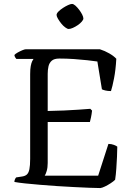

<svg xmlns="http://www.w3.org/2000/svg" viewBox="-20 -954 675 974"><path d="M489 0Q467 0 432.5 -1.5Q398 -3 356 -5Q314 -7 269.5 -10Q225 -13 183.5 -16.5Q142 -20 108 -23.5Q74 -27 53 -31Q53 -38 56 -44.5Q59 -51 62 -54L88 -58Q106 -60 115.5 -68Q125 -76 129 -95Q133 -114 133 -148V-578Q133 -603 136 -619Q139 -635 143.5 -644Q148 -653 150 -655H63Q60 -658 57 -663Q54 -668 53 -675Q58 -681 69.5 -687.5Q81 -694 93 -699Q105 -704 110 -704H487Q512 -696 534.5 -683Q557 -670 570 -656Q567 -600 558.5 -556.5Q550 -513 543 -492Q527 -492 514.5 -495Q502 -498 497 -501L474 -642Q454 -645 422.5 -648.5Q391 -652 354.5 -654.5Q318 -657 281 -657Q255 -657 242.5 -646Q230 -635 226 -617.5Q222 -600 222 -580V-391Q267 -392 305.5 -393.5Q344 -395 377 -397.5Q410 -400 438 -402L447 -393Q445 -374 441.5 -358Q438 -342 436 -335H222V-127Q222 -104 217 -87Q212 -70 207 -63H478L530 -224Q545 -224 558 -219Q571 -214 575 -210Q575 -187 573.5 -158Q572 -129 570 -98.5Q568 -68 564 -42Q556 -34 541.5 -24.5Q527 -15 512.5 -8Q498 -1 489 0ZM328 -807Q322 -807 311 -815Q300 -823 290.5 -835Q281 -847 274 -859Q267 -871 267 -878Q267 -886 276.5 -895.5Q286 -905 299 -913.5Q312 -922 325 -928Q338 -934 345 -934Q353 -934 362.5 -925.5Q372 -917 381.5 -904.5Q391 -892 397 -880Q403 -868 403 -860Q403 -854 395 -844.5Q387 -835 374.5 -826.5Q362 -818 349.5 -812.5Q337 -807 328 -807Z"/></svg>

Font: Texturina 12pt Light
Style: Regular
Weight: 300
Designer: Guillermo Torres Carreño
Foundry: Omnibus-Type
Version: Version 1.002